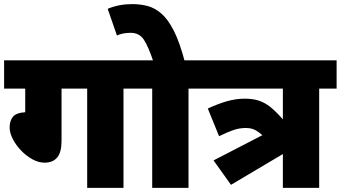

<svg xmlns="http://www.w3.org/2000/svg" viewBox="-20 -916 1661 936"><path d="M280 -484V-229Q280 -174 259 -148.5Q238 -123 197 -123Q168 -123 138 -139.5Q108 -156 83 -182Q58 -208 42.5 -238Q27 -268 27 -295Q27 -326 42.5 -346Q58 -366 103 -369V-484H0V-622H667V-484H582V0H405V-484Z M899 -484V0H722V-484H652V-622H984V-484ZM728 -615Q703 -690 681 -723Q659 -756 617 -756Q578 -756 550 -743L505 -873Q559 -896 625 -896Q663 -896 698.5 -887Q734 -878 766.5 -850Q799 -822 827.5 -766Q856 -710 881 -615Z M1106 -15 1021 -134 1259 -257Q1236 -277 1219 -284.5Q1202 -292 1178 -292Q1148 -292 1119.5 -282.5Q1091 -273 1048 -252L993 -387Q1043 -410 1086.5 -422.5Q1130 -435 1174 -435Q1212 -435 1241.5 -425.5Q1271 -416 1298.5 -394Q1326 -372 1359 -334V-484H969V-622H1621V-484H1536V0H1359V-165Z"/></svg>

Font: Noto Sans Black
Style: Regular
Weight: 900
Designer: Monotype Design Team
Foundry: Monotype Imaging Inc.
Version: Version 2.007